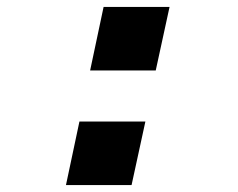

<svg xmlns="http://www.w3.org/2000/svg" viewBox="-20 -536 690 556"><path d="M241 -332 280 -516H471L431 -332ZM171 0 210 -184H401L361 0Z"/></svg>

Font: Azeret Mono Thin ExtraBold
Style: Italic
Weight: 800
Italic angle: -12°
Version: Version 1.002